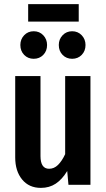

<svg xmlns="http://www.w3.org/2000/svg" viewBox="-20 -899 517 934"><path d="M420 0H313L307 -67Q282 -26 251 -5.5Q220 15 179 15Q121 15 87.5 -26Q54 -67 54 -133V-529H177V-140Q177 -78 219 -78Q243 -78 262 -96.5Q281 -115 297 -149V-529H420ZM209 -680Q209 -651 190.5 -632Q172 -613 144 -613Q116 -613 97.5 -632Q79 -651 79 -680Q79 -708 97.5 -727.5Q116 -747 144 -747Q172 -747 190.5 -727.5Q209 -708 209 -680ZM396 -680Q396 -651 377.5 -632Q359 -613 331 -613Q303 -613 284.5 -632Q266 -651 266 -680Q266 -708 284.5 -727.5Q303 -747 331 -747Q359 -747 377.5 -727.5Q396 -708 396 -680ZM117 -794V-879H363V-794Z"/></svg>

Font: Fira Sans Compressed Medium
Style: Regular
Weight: 500
Width: 1
Designer: bBox Type GmbH & Carrois Corporate GbR & Edenspiekermann AG
Foundry: bBox Type GmbH & Carrois Corporate GbR & Edenspiekermann AG
Version: Version 4.301